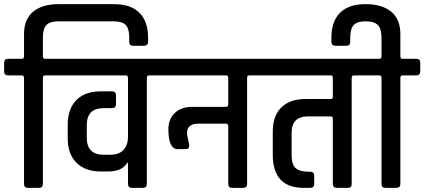

<svg xmlns="http://www.w3.org/2000/svg" viewBox="-44 -907 2049 927"><path d="M239 -887H505Q588 -887 629.5 -845Q671 -803 671 -725V-706Q671 -686 651 -686H598Q580 -686 580 -706V-724Q580 -769 563 -786.5Q546 -804 505 -804H238Q197 -804 180 -786Q163 -768 163 -724V-635Q163 -623 174 -623H239Q259 -623 259 -605V-562Q259 -543 239 -543H174Q163 -543 163 -531V-19Q163 0 144 0H91Q72 0 72 -19V-531Q72 -543 61 -543H-4Q-24 -543 -24 -562V-605Q-24 -623 -4 -623H61Q72 -623 72 -635V-742Q72 -814 116 -850.5Q160 -887 239 -887Z M665 -531V-20Q665 0 646 0H593Q574 0 574 -20V-121H570Q547 -79 476 -79H443Q368 -79 325.5 -121Q283 -163 283 -238V-308Q284 -383 325.5 -424.5Q367 -466 443 -466H497Q516 -466 516 -447V-404Q516 -385 497 -385H457Q375 -385 375 -303V-242Q375 -160 456 -160H489Q532 -160 553 -184Q574 -208 574 -246V-531Q574 -543 563 -543H230Q211 -543 211 -562V-605Q211 -623 230 -623H741Q761 -623 761 -605V-562Q761 -543 741 -543H676Q665 -543 665 -531Z M814 -187Q769 -187 769 -283Q769 -332 800 -361.5Q831 -391 883 -391H1047Q1058 -391 1058 -403V-531Q1058 -542 1049 -543H732Q713 -543 713 -562V-605Q713 -623 732 -623H1226Q1245 -623 1245 -605V-562Q1245 -543 1226 -543H1160Q1149 -543 1149 -531V-19Q1149 0 1130 0H1077Q1058 0 1058 -19V-297Q1058 -310 1047 -310H915Q859 -310 859 -265Q859 -254 864.5 -231Q870 -208 870 -205Q870 -187 852 -187Z M1364 -266V-157Q1364 -114 1382 -96.5Q1400 -79 1442 -78H1453Q1473 -78 1473 -59V-19Q1473 0 1453 0H1422Q1273 0 1273 -160V-271Q1273 -348 1314.5 -388.5Q1356 -429 1431 -429H1552Q1563 -429 1563 -441V-531Q1563 -542 1554 -543H1216Q1197 -543 1197 -562V-605Q1197 -623 1216 -623H1731Q1750 -623 1750 -605V-562Q1750 -543 1731 -543H1665Q1654 -543 1654 -531V-19Q1654 0 1635 0H1583Q1563 0 1563 -19V-333Q1563 -345 1552 -345H1443Q1364 -345 1364 -266Z M1900 -623H1965Q1985 -623 1985 -605V-562Q1985 -543 1965 -543H1900Q1889 -543 1889 -531V-19Q1889 0 1870 0H1817Q1798 0 1798 -19V-531Q1798 -543 1787 -543H1722Q1702 -543 1702 -562V-605Q1702 -623 1722 -623H1787Q1798 -623 1798 -635V-724Q1798 -768 1780.5 -786Q1763 -804 1722 -804Q1681 -804 1664 -786.5Q1647 -769 1647 -724V-706Q1647 -686 1629 -686H1576Q1556 -686 1556 -706V-725Q1556 -803 1597.5 -845Q1639 -887 1720 -887Q1801 -887 1845 -850.5Q1889 -814 1889 -742V-635Q1889 -623 1900 -623Z"/></svg>

Font: Rajdhani SemiBold
Style: Regular
Weight: 600
Designer: Satya Rajpurohit, Jyotish Sonowal
Foundry: Indian Type Foundry
Version: Version 1.201 February 1, 2022